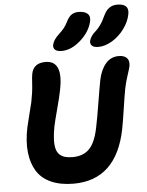

<svg xmlns="http://www.w3.org/2000/svg" viewBox="-65 -1066 863 1130"><g transform="rotate(-5 366.5 -500.5)"><path d="M539.1 -775.9Q512.7 -775.9 501.5 -786.6Q490.2 -797.4 493.2 -814.9Q499.5 -844.2 535.2 -874Q548.3 -886.7 558.8 -901.6Q569.3 -916.5 574.7 -926.8Q580.1 -937 591.8 -960.9Q617.7 -1014.2 669.9 -1014.2Q743.7 -1014.2 731 -952.1Q722.2 -906.7 691.4 -865.7Q660.6 -824.7 619.4 -800.3Q578.1 -775.9 539.1 -775.9ZM321.8 -771Q294.9 -771 282.7 -782.2Q270.5 -793.5 274.9 -813Q281.7 -841.3 313 -870.1Q333.5 -889.2 345 -903.3Q356.4 -917.5 367.2 -939Q380.9 -967.3 397.9 -979.2Q415 -991.2 439 -991.2Q475.1 -991.2 492.7 -975.6Q510.3 -960 502.9 -929.2Q489.3 -869.6 434.1 -820.3Q378.9 -771 321.8 -771ZM324.2 13.2Q246.1 13.2 191.2 -11.5Q136.2 -36.1 107.4 -82Q78.6 -127.9 71.3 -193.6Q64 -259.3 81.1 -340.8Q87.4 -370.1 100.6 -420.4Q113.8 -470.7 117.2 -486.8Q128.9 -545.4 131.3 -590.1Q133.8 -634.8 137.2 -651.9Q149.4 -714.8 220.2 -714.8Q328.1 -714.8 291 -539.1Q285.2 -507.3 265.6 -434.3Q246.1 -361.3 240.2 -333Q231.4 -287.6 230.5 -254.6Q229.5 -221.7 235.4 -200.2Q241.2 -178.7 255.1 -166Q269 -153.3 287.4 -148.2Q305.7 -143.1 332 -143.1Q394 -143.1 430.2 -179.7Q466.3 -216.3 483.9 -303.2Q496.1 -361.8 509.8 -447Q523.4 -532.2 533.2 -582Q545.9 -642.1 576.2 -677Q606.4 -711.9 652.8 -711.9Q685.5 -711.9 701.2 -695.1Q716.8 -678.2 710.9 -646Q708 -632.8 695.3 -594.5Q682.6 -556.2 674.8 -518.1Q668 -482.9 656.2 -403.8Q644.5 -324.7 636.2 -282.2Q577.1 13.2 324.2 13.2Z"/></g></svg>

Font: Shantell Sans Normal
Style: Bold Italic
Weight: 700
Italic angle: -11.31°
Designer: Stephen Nixon, Anya Danilova, Shantell Martin
Foundry: Arrow Type
Version: Version 1.006;[559af2be0]